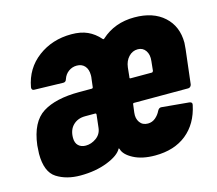

<svg xmlns="http://www.w3.org/2000/svg" viewBox="-82 -624 829 733"><g transform="rotate(-15 332.5 -257.0)"><path d="M19 -113Q19 -122 21 -146Q32 -236 83.5 -268.5Q135 -301 228 -301H278Q280 -301 281.5 -302.5Q283 -304 283 -306L287 -339Q288 -343 288 -352Q288 -375 276.5 -388Q265 -401 245 -401Q227 -401 212.5 -390.5Q198 -380 192 -362Q189 -351 179 -351L65 -354Q54 -354 55 -366Q68 -438 124 -480Q180 -522 256 -522Q293 -522 319.5 -510Q346 -498 367 -474Q370 -470 374 -474Q427 -522 505 -522Q579 -522 622 -483Q665 -444 665 -379Q665 -372 663 -354L647 -219Q646 -214 642.5 -210.5Q639 -207 634 -207H420Q415 -207 415 -202L411 -171Q408 -148 419 -132.5Q430 -117 451 -117Q468 -117 481 -128Q494 -139 501 -154Q507 -165 516 -164L625 -154Q637 -152 634 -141Q619 -70 570.5 -31Q522 8 446 8Q395 8 361 -10Q327 -28 321 -51Q320 -52 319.5 -53.5Q319 -55 318 -54Q305 -29 258 -10.5Q211 8 151 8Q96 8 57.5 -16.5Q19 -41 19 -113ZM432 -301H515Q519 -301 521 -306L525 -344Q528 -369 517 -385Q506 -401 486 -401Q465 -401 450 -385Q435 -369 432 -344L428 -306Q426 -301 432 -301ZM264 -149 270 -201Q270 -206 266 -206H226Q197 -206 178.5 -188Q160 -170 160 -138Q160 -118 171 -107.5Q182 -97 200 -97Q222 -97 241.5 -111Q261 -125 264 -149Z"/></g></svg>

Font: Barlow Condensed
Style: Bold Italic
Weight: 700
Width: 3
Italic angle: -7°
Designer: Jeremy Tribby
Foundry: Tribby Type
Version: Version 1.408